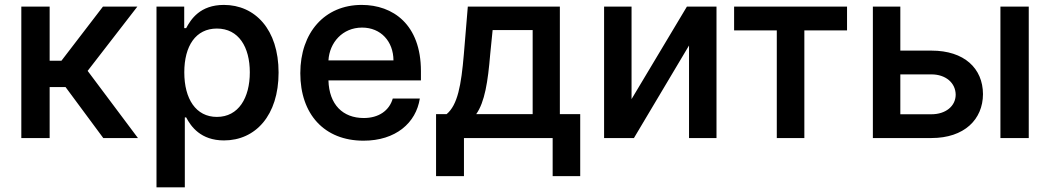

<svg xmlns="http://www.w3.org/2000/svg" viewBox="-20 -573 4359 797"><path d="M68.5 0H186.1V-211.6H252.1L408.7 0H552.6L343.8 -278.8L550.1 -545.5H407.3L235.1 -321H186.1V-545.5H68.5Z M629.6 204.5H747.2V-85.6H752.8C772.7 -47.9 813.2 9.9 909.8 9.9C1040.5 9.9 1136.4 -93.8 1136.4 -271.7C1136.4 -451.3 1038.4 -552.6 909.4 -552.6C810.4 -552.6 772.4 -492.9 752.8 -456.3H744.7V-545.5H629.6ZM745 -272.7C745 -382.5 792.6 -454.5 880.3 -454.5C970.9 -454.5 1017 -377.5 1017 -272.7C1017 -166.9 970.2 -87.7 880.3 -87.7C793.3 -87.7 745 -162.3 745 -272.7Z M1489 11C1622.2 11 1707 -62.5 1722.7 -164.1H1610.4C1595.9 -113.3 1551.5 -83.1 1490.1 -83.1C1403.1 -83.1 1346.2 -138.8 1343.4 -239.3H1727.3V-277.7C1727.3 -471.9 1610.8 -552.6 1481.5 -552.6C1327.4 -552.6 1226.6 -437.5 1226.6 -269.2C1226.6 -99.1 1326 11 1489 11ZM1343.4 -322.4C1347.7 -396 1401.6 -458.5 1483 -458.5C1561.1 -458.5 1612.9 -400.9 1613.3 -322.4Z M1790.1 158H1905.9V0H2274.1V158H2388.5V-99.1H2304V-545.5H1921.9L1905.5 -348.4C1894.5 -218.4 1879.6 -137.4 1833.8 -99.1H1790.1ZM1956.7 -99.1C1992.2 -149.5 2005.3 -233.3 2014.9 -348.4L2024.9 -448.2H2191.1V-99.1Z M2601.6 -161.6V-545.5H2487.6V0H2611.5L2840.2 -384.2V0H2954.2V-545.5H2831.3Z M3027.3 -446.7H3204.5V0H3318.9V-446.7H3496.1V-545.5H3027.3Z M3846.6 -362.9H3717.3V-545.5H3603.3V0H3846.6C3982.6 0 4060 -77.1 4060.4 -182.2C4060 -289.4 3982.6 -362.9 3846.6 -362.9ZM3717.3 -98.7V-264.2H3846.6C3905.2 -264.2 3946.7 -229.4 3947.1 -179.7C3946.7 -132.1 3905.2 -98.7 3846.6 -98.7ZM4132.8 0H4250.4V-545.5H4132.8Z"/></svg>

Font: Magic Ui Pro Semi Bold
Style: Regular
Weight: 600
Designer: Stefan Endress, Andreas Faust
Version: Version 1.000;FEAKit 1.0